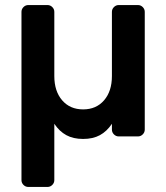

<svg xmlns="http://www.w3.org/2000/svg" viewBox="-20 -540 658 760"><path d="M187 192C192.3 186.7 195 180.3 195 173V-50C208.3 -30 224.2 -15 242.5 -5C260.8 5 283 10 309 10C335 10 357.2 5 375.5 -5C393.8 -15 409.7 -30 423 -50V-27C423 -19.7 425.7 -13.3 431 -8C436.3 -2.7 442.7 0 450 0H526C533.3 0 539.7 -2.7 545 -8C550.3 -13.3 553 -19.7 553 -27V-493C553 -500.3 550.3 -506.7 545 -512C539.7 -517.3 533.3 -520 526 -520H450C442.7 -520 436.3 -517.3 431 -512C425.7 -506.7 423 -500.3 423 -493V-239C423 -199 412.7 -167 392 -143C371.3 -119 343.7 -107 309 -107C274.3 -107 246.7 -119 226 -143C205.3 -167 195 -199 195 -239V-493C195 -500.3 192.3 -506.7 187 -512C181.7 -517.3 175.3 -520 168 -520H92C84.7 -520 78.3 -517.3 73 -512C67.7 -506.7 65 -500.3 65 -493V173C65 180.3 67.7 186.7 73 192C78.3 197.3 84.7 200 92 200H168C175.3 200 181.7 197.3 187 192Z"/></svg>

Font: Rubik
Style: Regular
Weight: 500
Designer: Hubert & Fischer
Foundry: Hubert & Fischer
Version: Version 1.100